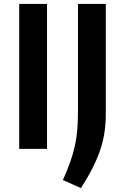

<svg xmlns="http://www.w3.org/2000/svg" viewBox="-20 -760 635 980"><path d="M78 -740H220V0H78ZM301 159Q323 110 338 68Q353 26 362 -14.5Q371 -55 374.5 -98Q378 -141 378 -192V-740H520V-182Q520 -131 513.5 -86Q507 -41 492 4Q477 49 453 96.5Q429 144 393 200Z"/></svg>

Font: Encode Sans Normal
Style: SemiBold
Weight: 600
Designer: Pablo Impallari, Andres Torresi
Foundry: Pablo Impallari, Andres Torresi
Version: Version 1.000; ttfautohint (v1.00) -l 8 -r 50 -G 200 -x 14 -